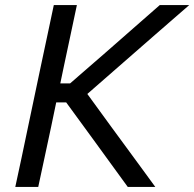

<svg xmlns="http://www.w3.org/2000/svg" viewBox="-20 -733 762 753"><path d="M40 0Q52.5 -59 64.5 -114Q76 -169 90 -235.5L140 -473Q154.5 -541 166.5 -597.5Q178.5 -653.5 191 -713H281.5Q269 -653.5 257 -597.5Q245 -541 230.5 -473L216.5 -406H255L396 -528.5Q445 -571.5 493.5 -614Q542 -656.5 606.5 -713H722Q655 -654.5 591.5 -599.5Q527.5 -544 465 -489L322.5 -364.5L419 -232Q446 -195 477 -153Q508 -110.5 537.5 -70.5Q566.5 -30.5 589 0H481Q443.5 -51.5 410.8 -96.5Q378 -141.5 346.5 -185L239.5 -331.5H200.5L180.5 -235.5Q166 -169 154.5 -114Q143 -59 130 0Z"/></svg>

Font: Heraclito
Style: Italic
Weight: 400
Italic angle: -12°
Designer: Kostas Bartsokas (font) & Cristiano Sobral (main changes)
Foundry: Kostas Bartsokas (font) & Cristiano Sobral (main changes)
Version: Version 1.00;July 8, 2020;FontCreator 13.0.0.2655 64-bit